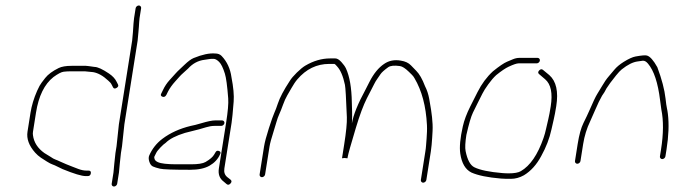

<svg xmlns="http://www.w3.org/2000/svg" viewBox="-20 -671 2479 700"><path d="M289.1 -411H238.1C228.8 -411 220 -410.5 211.9 -409.5C203.7 -408.5 191.3 -402 174.8 -390C142 -364.2 120.8 -320.9 111.2 -260L100.3 -191C99.5 -186.3 99.5 -182 100.2 -178C103.5 -152 117.4 -130.3 141.9 -113L164.7 -99C171.3 -94.3 176.9 -91.2 181.7 -89.5C186.4 -87.8 192.7 -85.2 200.4 -81.5C208.2 -77.8 215.3 -74.7 221.7 -72.2C228.1 -69.7 235.4 -66.8 243.6 -63.5C247.6 -61.8 255 -59 265.7 -55C276.4 -51 286.4 -49 295.8 -49H302.8C309.4 -49 312.2 -45.7 311.2 -39C310.1 -32.3 306.3 -29 299.6 -29H292.6C277.8 -29 249.6 -37.5 208.1 -54.5C204.1 -56.2 198.2 -59 190.5 -63C182.8 -67 176.4 -69.8 171.3 -71.5C166.3 -73.2 159.5 -76.7 151 -82L129.2 -96C121.4 -101.3 114.4 -107.5 108.1 -114.5C85.5 -140 76.2 -165.5 80.3 -191L91.2 -260C95.3 -285.7 103.3 -312.4 115.4 -340C118 -346 120.9 -352 124.2 -358C127.5 -364 134.3 -373.6 144.8 -386.7C155.2 -399.9 171.6 -412 194 -423C204.8 -428.3 220.6 -431 241.3 -431H293.3C295.9 -431 306.4 -429.7 324.6 -427C335.9 -427 353.6 -418.9 377.5 -402.8C390.6 -393.9 399.8 -384 405.1 -373L409.7 -364C412.8 -358.7 411.3 -354.2 405 -350.5C398.8 -346.8 394.4 -347.7 391.9 -353L387.3 -362C384.8 -367.3 380.6 -372.3 374.7 -377C356 -394.6 337.6 -404.9 319.6 -408ZM396.7 -74 400.9 -113 404.9 -138 413.4 -217.5 461.8 -523 464.6 -553C466.1 -579.7 467.6 -597 468.8 -605L474.5 -641C474.9 -643.7 476.3 -646 478.6 -648C481 -650 483.4 -651 486.1 -651C488.8 -651 491 -650 492.6 -648C494.3 -646 494.9 -643.7 494.5 -641L488.8 -605C488 -599.7 487.5 -594.7 487.4 -590C487.4 -585.3 487 -580 486.4 -574C485.8 -568 485.2 -561.3 484.7 -554L481.8 -523L433.5 -218L424.9 -138L420.9 -113L416.7 -74L413.7 -42L407.2 -1C406.7 1.7 405.4 4 403 6C400.7 8 398.2 9 395.6 9C392.9 9 390.7 8 389 6C387.4 4 386.7 1.7 387.2 -1L393.7 -42Z M798.2 -222C798.6 -224.7 798 -227 796.3 -229C794.6 -231 792.4 -232 789.7 -232H764.7C753.8 -232 736.9 -228.6 714.2 -221.8C698.1 -217 685.2 -213.7 675.6 -212C635.3 -202.3 600.8 -186.6 572.1 -165C550.7 -148.8 534.7 -128.5 524 -104C521.4 -98 521.5 -90.5 524.4 -81.5C527.3 -72.5 531.7 -66.7 537.6 -64C543.5 -61.3 552.1 -58.7 563.4 -56C574.6 -53.3 611.2 -52 673.2 -52C703.1 -52 726.7 -57 744.1 -67C761.8 -77.2 774.5 -90.8 782.1 -108C785.7 -114 784.5 -118.2 778.6 -120.5C772.6 -122.8 768.2 -121 765.2 -115L761.1 -108C756.1 -99 745.6 -89.9 729.5 -80.5C719.8 -74.8 702.1 -72 676.4 -72H621.4C607.1 -72 593.7 -72.7 581.2 -74C559.6 -76.3 547.1 -81.8 543.8 -90.5C542.2 -94.8 541.9 -98 542.8 -100L549.5 -113.5C551.9 -118.5 557.2 -125.2 565.1 -133.5C573.1 -141.8 579.3 -147.3 583.8 -150C598 -164.3 621.6 -176.5 654.5 -186.5C662.2 -188.8 672.4 -191.4 685.1 -194.3C697.8 -197.2 713.2 -201.4 731.3 -207C742.1 -210.3 752.2 -212 761.6 -212H786.6C789.2 -212 791.7 -213 794.1 -215C796.4 -217 797.7 -219.3 798.2 -222ZM571.9 -318.5C577.9 -316.2 582.8 -318.3 586.5 -325L592.4 -337C598.9 -349.5 607.7 -361.8 618.7 -374C624.8 -380.7 629.9 -386.3 633.9 -391C638 -395.7 642.7 -400.3 648.1 -405C653.6 -409.7 659.4 -415 665.7 -421C682.5 -439.5 702.5 -450.2 725.7 -453C731.2 -453.7 736.7 -454.5 742.1 -455.5C747.6 -456.5 753.4 -456.8 759.3 -456.5C765.2 -456.2 771.8 -452.4 779.1 -445.1C786.3 -437.9 793.3 -423.6 799.9 -402.4C804.5 -387.9 808.5 -357.9 812 -312.3C813.4 -293.9 810.8 -264.1 804.3 -223L778 -57C774.7 -36.1 780.5 -20.1 795.4 -9L806 0C810.7 4 815.5 3.3 820.3 -2C825.2 -7.3 825.2 -12 820.5 -16L809 -25C799.5 -32.5 795.8 -43.1 798 -57L824.3 -223C826.3 -235.7 828.9 -261.6 831.9 -300.7C833.7 -323.2 831 -353 823.8 -390C819.6 -420.6 807.7 -446.3 788 -467C782.2 -473 774.4 -476 764.4 -476C743.4 -477.8 717.2 -472.2 686 -459.4C676.9 -455.7 665.7 -447.4 652.3 -434.5C646.4 -428.8 640.7 -423.5 635.3 -418.5C629.8 -413.5 624.9 -408.5 620.4 -403.5C615.9 -398.5 608.7 -390.5 598.6 -379.4C588.5 -368.3 580.4 -356.1 574.3 -343L568.4 -331C564.8 -325 566 -320.8 571.9 -318.5Z M1245.4 -94H1246.9L1247.7 -99C1249.3 -109 1259.2 -144.3 1277.4 -204.8C1291.4 -251.4 1304.8 -287.3 1317.5 -312.5C1322.4 -322.2 1327.2 -331.5 1331.9 -340.5C1336.7 -349.5 1340.8 -357.5 1344.2 -364.5C1347.7 -371.5 1351.3 -377.7 1355.2 -383C1359 -388.3 1363 -394.2 1367.2 -400.5C1371.4 -406.9 1380.7 -415.3 1395.2 -425.8C1403.4 -431.7 1417.7 -433.1 1438.3 -430.1C1446.9 -428.8 1457.6 -422 1470.4 -409.5L1481.6 -398.5C1485.4 -394.8 1488.5 -390.7 1491.1 -386C1518 -340.6 1533.1 -283.6 1536.6 -215C1537 -207 1537 -199 1536.7 -191C1536.5 -183 1536 -174.7 1535.3 -166C1534.6 -157.3 1534 -149.2 1533.4 -141.5C1532.9 -133.8 1532 -126.3 1530.8 -119L1514.4 -15C1514 -12.3 1514.6 -10 1516.3 -8C1517.9 -6 1520.1 -5 1522.8 -5C1525.5 -5 1527.9 -6 1530.3 -8C1532.6 -10 1534 -12.3 1534.4 -15L1550.8 -119C1552 -126.3 1552.9 -134.2 1553.6 -142.5C1554.2 -150.8 1554.9 -159.3 1555.6 -168C1556.3 -176.7 1556.8 -185.2 1557.1 -193.5C1557.5 -201.8 1557.5 -210.2 1557.1 -218.5C1556.8 -226.8 1556.1 -235.3 1555.1 -244C1554.2 -252.7 1553 -261.8 1551.5 -271.5C1550 -281.2 1547.8 -294.3 1544.8 -311C1541.7 -327.7 1536.7 -343 1529.5 -357C1519.7 -382.8 1509 -401.5 1497.4 -413C1493.4 -417 1487 -423.5 1478.4 -432.6C1469.8 -441.7 1457.4 -447.5 1441.3 -450C1418 -454 1397.7 -450 1380.4 -438C1360 -424.3 1342.2 -402.5 1327 -372.5C1323.1 -364.8 1318.8 -356.3 1314 -347C1284.8 -293.3 1267.8 -251.3 1263 -221C1263.8 -239 1264.1 -253 1263.7 -263C1263.2 -273 1262.9 -284.7 1262.7 -298C1261.8 -351.2 1254.7 -392.4 1241.3 -421.5C1238 -428.5 1232.4 -436.3 1224.5 -445C1216.5 -453.7 1209.2 -458 1202.5 -458H1183.5C1153 -458 1122.7 -449.2 1092.8 -431.5C1084.4 -426.5 1074.2 -418.1 1062.2 -406.4C1050.3 -394.7 1041.7 -384.6 1036.5 -376C1014.7 -342.8 1000.1 -315.3 993 -293.5C988.5 -279.8 984.2 -268.5 980.1 -259.5C976 -250.5 969.4 -231.7 960.2 -203.2C951 -174.6 945.2 -152.6 942.7 -137L926.5 -35C926.1 -32.3 926.7 -30 928.4 -28C930.1 -26 932.3 -25 935 -25C937.6 -25 940.1 -26 942.4 -28C944.7 -30 946.1 -32.3 946.5 -35L962.7 -137C964.5 -148.5 969.7 -167.6 978.3 -194.5C981.6 -204.8 984.8 -215.3 987.8 -226C990.8 -236.7 994.4 -246.5 998.5 -255.5C1002.6 -264.5 1007 -275.7 1011.8 -289C1016.5 -302.3 1021.8 -313.9 1027.6 -323.8C1033.3 -333.7 1038.5 -342.6 1043 -350.5C1046.2 -356.2 1049.6 -361.7 1053.1 -367C1056.6 -372.3 1060.2 -377.2 1063.9 -381.5C1096 -419.2 1134.8 -438 1180.4 -438H1199.4C1201.3 -437.3 1204.5 -434.3 1208.9 -429C1221.3 -415.8 1230.9 -393.4 1237.6 -361.7C1239.6 -352.2 1241.9 -312.8 1244.6 -243.5C1245.3 -223.2 1242.1 -190 1234.8 -144L1226.9 -94L1236 -95Z M1948.3 -450C1948.7 -452.7 1948.1 -455 1946.4 -457C1944.7 -459 1942.5 -460 1939.9 -460H1873.9C1865.9 -460 1857.9 -458.3 1850.1 -455C1842.2 -451.7 1835.1 -448.7 1828.6 -446C1817.3 -441.3 1800.1 -429.6 1777.1 -411C1754.9 -390.6 1736.2 -365.5 1721.1 -335.5C1716.3 -325.8 1707.3 -308.1 1694.3 -282.4C1681.4 -256.6 1672.3 -232.5 1667.3 -210C1657.7 -167.5 1654.6 -134.5 1658.1 -111C1663.2 -75.9 1676.8 -52.9 1698.7 -42C1722.5 -31.4 1758.3 -24 1806.2 -20C1814.1 -19.3 1826.2 -19 1842.4 -19C1858.7 -19 1874.6 -23.3 1890.1 -32C1915.4 -47.3 1936.4 -70.6 1953.2 -102C1970.9 -133.8 1983.4 -166.2 1990.5 -199C1993 -210.3 1995.7 -222.3 1998.7 -235C2001.7 -247.7 2004.8 -264 2008 -284C2016.4 -337 2008 -374.7 1982.9 -397L1959.9 -416C1955.2 -420 1950.4 -419.3 1945.6 -414C1940.7 -408.7 1941 -404 1946.4 -400L1967.5 -382C1988.6 -364 1995.4 -331 1987.8 -283C1984.9 -264.3 1981.9 -248.8 1979 -236.5C1976 -224.2 1973.3 -212.3 1970.8 -201C1968.4 -189.7 1965.3 -178.7 1961.6 -168C1940.5 -107.1 1913 -66.8 1878.9 -47C1869.8 -41.7 1855.2 -39 1835.2 -39C1826.5 -39 1818.6 -39.3 1811.3 -40C1764 -44 1730.1 -51 1709.7 -61C1694.7 -68.2 1684 -87.9 1677.5 -120.2C1675.1 -132.3 1676.1 -151.9 1680.3 -179C1689.3 -218.7 1697.2 -245.9 1704.3 -260.5C1708.2 -268.8 1713.9 -280.2 1721.1 -294.5C1728.4 -308.8 1734.3 -320.5 1738.7 -329.5C1743.1 -338.5 1750.2 -349.8 1760.1 -363.5C1769.9 -377.2 1779.5 -388.3 1788.9 -397C1807.8 -412.3 1823.1 -422.6 1834.8 -428C1852.1 -436 1864 -440 1870.7 -440H1936.7C1939.4 -440 1941.8 -441 1944.2 -443C1946.5 -445 1947.9 -447.3 1948.3 -450Z M2084.7 -74C2087.4 -74 2089.9 -75 2092.2 -77C2094.5 -79 2095.9 -81.3 2096.3 -84L2106.1 -146C2110.8 -175.4 2119.3 -203.1 2131.8 -229C2136.2 -238.3 2142.6 -252.8 2150.9 -272.3C2159.2 -291.9 2167.2 -308.5 2175 -322C2180.9 -330 2186.4 -339 2191.3 -349C2198.1 -360 2209.6 -375.6 2225.9 -395.8C2234.4 -406.3 2241.3 -413.7 2246.7 -418C2268.4 -435.2 2287.8 -444.9 2304.8 -447C2310.2 -447.7 2316.2 -448.5 2322.7 -449.5C2329.2 -450.5 2335.8 -447 2342.5 -439C2364.2 -413.3 2378.8 -369 2386.5 -306C2388.5 -289.3 2390 -278 2391.1 -272C2399.4 -231.7 2399 -183 2390 -126L2386 -101C2385.6 -98.3 2386.2 -96 2387.9 -94C2389.6 -92 2391.7 -91 2394.4 -91C2397.1 -91 2399.6 -92 2401.9 -94C2404.2 -96 2405.6 -98.3 2406 -101L2410 -126C2417.8 -175.4 2419.5 -218.6 2415 -255.5C2414 -263.8 2412.8 -271 2411.4 -277C2410 -283 2408.3 -294.7 2406.4 -312C2402.8 -344.3 2392.9 -382.3 2376.5 -426C2362.4 -451.3 2349.8 -465.5 2338.6 -468.5C2332.5 -470.2 2318.6 -469 2296.8 -465C2285.8 -462.9 2271.6 -456.4 2253.9 -445.4C2239.4 -436.3 2228.1 -426.8 2220 -417C2215.1 -411 2208.3 -403 2199.8 -393.1C2191.2 -383.2 2182.8 -371 2174.5 -356.5C2168.9 -346.8 2163.3 -337.4 2157.4 -328.3C2151.6 -319.2 2141.7 -298.2 2127.6 -265.5C2122.8 -254.5 2116 -240.2 2107.2 -222.5C2098.4 -204.8 2091.4 -179.3 2086.1 -146L2076.3 -84C2075.9 -81.3 2076.5 -79 2078.2 -77C2079.9 -75 2082.1 -74 2084.7 -74Z"/></svg>

Font: Proton
Style: RgIt
Weight: 500
Version: Version 1.017